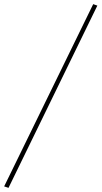

<svg xmlns="http://www.w3.org/2000/svg" viewBox="-47 -739 489 925"><path d="M-6 166 -27 159 402 -719 422 -712Z"/></svg>

Font: EauTestText Extralight
Style: Italic
Weight: 250
Italic angle: -12°
Designer: Christian Thalmann (Catharsis Fonts)
Version: Version 0.001;PS 000.001;hotconv 1.0.88;makeotf.lib2.5.64775